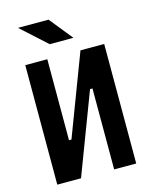

<svg xmlns="http://www.w3.org/2000/svg" viewBox="-132 -991 850 1076"><g transform="rotate(-15 293.0 -453.0)"><path d="M64 0V-693.4H191.9V-223.6H206.1L384.3 -693.4H522V0H394V-469.7H379.9L201.7 0ZM226.6 -771.5 78.6 -905.8H255.9L364.3 -771.5Z"/></g></svg>

Font: Cascadia Mono
Style: Bold
Weight: 700
Monospace: yes
Designer: Aaron Bell
Foundry: Saja Typeworks
Version: Version 2404.023; ttfautohint (v1.8.4)